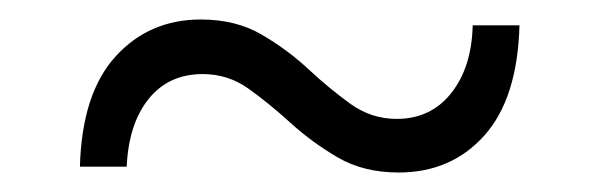

<svg xmlns="http://www.w3.org/2000/svg" viewBox="-20 -449 615 197"><path d="M389 -272Q353 -272 326.5 -287.5Q300 -303 278 -323Q256 -343 235 -358Q214 -373 188 -373Q153 -373 132.5 -347.5Q112 -322 110 -278H62Q64 -353 98.5 -391Q133 -429 186 -429Q222 -429 248.5 -413.5Q275 -398 296.5 -378Q318 -358 339.5 -342.5Q361 -327 387 -327Q422 -327 443 -353.5Q464 -380 465 -423H513Q511 -348 477 -310Q443 -272 389 -272Z"/></svg>

Font: MOST Montserrat
Style: Regular
Weight: 400
Designer: Julieta Ulanovsky
Foundry: Julieta Ulanovsky
Version: Version 8.000;March 11, 2024;FontCreator 15.0.0.2926 64-bit